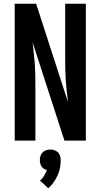

<svg xmlns="http://www.w3.org/2000/svg" viewBox="-20 -755 540 1031"><path d="M59 0V-735H174L345 -207Q342 -236 338.5 -265Q335 -294 333 -323.5Q331 -353 330.5 -382.5Q330 -412 330 -441V-735H441V0H326L155 -528Q158 -499 161.5 -470Q165 -441 167 -411.5Q169 -382 169.5 -352.5Q170 -323 170 -294V0ZM239 256 195 215Q208 203 217 188.5Q226 174 232 158Q223 156 215.5 151Q208 146 203 138.5Q198 131 196 122Q194 113 194 104Q194 93 197.5 82Q201 71 209 63Q217 55 228 51.5Q239 48 250 48Q261 48 272 51.5Q283 55 291 63Q299 71 302.5 82Q306 93 306 104Q306 126 302 147Q298 168 289 187.5Q280 207 267.5 224.5Q255 242 239 256Z"/></svg>

Font: Iosevka Fixed
Style: Bold
Weight: 700
Monospace: yes
Designer: Belleve Invis
Foundry: Belleve Invis
Version: Version 32.3.0